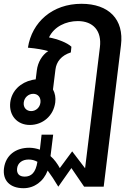

<svg xmlns="http://www.w3.org/2000/svg" viewBox="-40 -646 698 1011"><path d="M84 345C140 345 189 310 211 252C229 276 248 305 267 337L336 239L403 337H506L597 -408C614 -544 533 -626 389 -626C236 -626 128 -530 107 -395C152 -391 190 -384 214 -377C181 -356 159 -317 154 -276L148 -228C142 -227 137 -227 129 -225C70 -212 22 -170 14 -107C6 -39 50 12 117 12C185 12 242 -36 251 -107C254 -132 250 -154 239 -175L252 -280C257 -321 283 -354 333 -370L336 -400C314 -421 265 -440 218 -449C245 -506 307 -535 370 -535C450 -535 497 -484 486 -397L408 240L340 151L275 239C262 216 246 193 226 176L240 63H179L170 142C152 136 134 132 114 132C43 132 -10 171 -19 240C-27 303 11 345 84 345ZM50 241C53 213 76 194 111 194C127 194 143 198 157 206C148 264 124 284 90 284C61 284 47 268 50 241ZM85 -106C88 -133 110 -152 135 -152C160 -152 176 -133 173 -106C170 -80 149 -61 124 -61C99 -61 82 -80 85 -106Z"/></svg>

Font: TPK Tissa Web SemiBold
Style: Italic
Weight: 600
Italic angle: -7°
Designer: Jacques Le Bailly, Suppakit Chalermlarp | Katatrad Co.,Ltd.
Foundry: Jacques Le Bailly, Cadson Demak Co.,Ltd.
Version: Version 5.000;Glyphs 3.1.2 (3151)